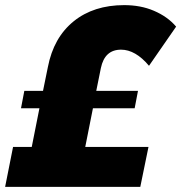

<svg xmlns="http://www.w3.org/2000/svg" viewBox="-51 -730 708 750"><path d="M343 -464C353 -512 379 -536 422 -536C459 -536 496 -515 531 -473L637 -626C614 -653 585 -673 550 -688C515 -703 476 -710 434 -710C355 -710 289 -689 237 -647C184 -604 151 -545 136 -468L117 -375H44L31 -307H103L73 -156H0L-31 0H497L529 -156H282L312 -307H475L488 -375H325Z"/></svg>

Font: Argentum Sans ExtraBold
Style: Italic
Weight: 800
Italic angle: -11.3°
Designer: Julieta Ulanovsky
Foundry: Julieta Ulanovsky
Version: Version 5.001;February 15, 2019;FontCreator 11.5.0.2425 64-b